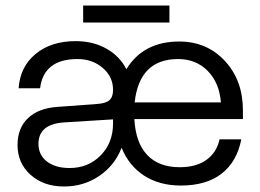

<svg xmlns="http://www.w3.org/2000/svg" viewBox="-20 -659 936 690"><path d="M278.8 -639.2H588.9V-578.1H278.8ZM629.9 7.8Q553.2 7.8 498.3 -27.6Q443.4 -63 417 -127.9Q392.6 -64.9 336.9 -26.9Q281.2 11.2 210 11.2Q136.7 11.2 89.8 -30.8Q43 -72.8 43 -138.2Q43 -198.7 80.8 -234.6Q118.7 -270.5 187 -274.9L327.1 -285.2Q359.4 -287.1 372.8 -298.6Q386.2 -310.1 386.2 -335V-336.9Q386.2 -383.3 349.1 -415Q312 -446.8 258.8 -446.8Q137.2 -446.8 124 -341.8H46.9Q52.2 -418.9 107.9 -465.1Q163.6 -511.2 252 -511.2Q314.5 -511.2 362.5 -484.1Q410.6 -457 434.1 -410.2Q495.1 -509.8 624 -509.8Q723.6 -509.8 788.3 -439.9Q853 -370.1 853 -262.2V-231H462.9Q467.3 -146.5 508.8 -102.3Q550.3 -58.1 626 -58.1Q685.5 -58.1 722.2 -84.7Q758.8 -111.3 769 -158.2H847.2Q831.1 -77.1 776.1 -34.7Q721.2 7.8 629.9 7.8ZM620.1 -446.8Q481 -446.8 463.9 -291H773.9Q768.1 -362.3 726.1 -404.5Q684.1 -446.8 620.1 -446.8ZM118.2 -142.1Q118.2 -102.1 148.7 -78.6Q179.2 -55.2 230 -55.2Q297.4 -55.2 341.8 -100.6Q386.2 -146 386.2 -214.8V-230L211.9 -219.2Q118.2 -213.4 118.2 -142.1Z"/></svg>

Font: Overused Grotesk
Style: Regular
Weight: 400
Version: Version 0.002